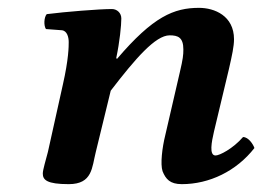

<svg xmlns="http://www.w3.org/2000/svg" viewBox="-20 -459 668 489"><path d="M140 -243 102 -72C97 -52 89 -27 89 -17C89 -1 99 10 155 10C216 10 214 -33 224 -72L262 -228C325 -310 376 -369 412 -369C433 -369 447 -364 447 -333C447 -319 446 -309 438 -275L401 -115C393 -83 388 -41 394 -23C402 -3 413 10 443 10C513 10 582 -23 628 -82C625 -91 613 -110 599 -110C573 -80 539 -63 529 -63C512 -63 519 -98 525 -124L563 -283C571 -318 576 -341 576 -359C576 -419 526 -439 487 -439C423 -439 370 -417 278 -309L276 -311C285 -353 289 -395 289 -412C289 -426 278 -436 265 -436C233 -436 146 -429 99 -423C92 -415 91 -394 97 -385L137 -382C151 -381 155 -364 155 -352C155 -341 155 -309 140 -243Z"/></svg>

Font: Libertinus Serif
Style: Bold Italic
Weight: 700
Italic angle: -12°
Designer: Philipp H. Poll, Khaled Hosny
Foundry: Caleb Maclennan
Version: Version 7.050;RELEASE